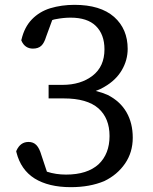

<svg xmlns="http://www.w3.org/2000/svg" viewBox="-20 -760 633 794"><path d="M411 -11Q351 14 273 14Q181 14 123 -22Q66 -58 48 -130L47 -134L48 -137Q64 -173 98 -173Q118 -173 130.5 -160Q143 -147 151 -119L174 -50Q211 -38 253 -38Q341 -38 388 -81Q433 -124 433 -197.5Q433 -271 387 -312Q340 -353 244 -353H181V-409H238Q314 -409 363 -447Q412 -485 412 -556Q412 -618 376 -653Q341 -687 272 -687Q243 -687 212 -681Q204 -680 196 -677L171 -609Q163 -582 150.5 -570.5Q138 -559 116 -559Q100 -559 88 -567Q76 -575 69 -591L68 -594L69 -597Q81 -648 112 -680Q143 -712 188 -726Q235 -740 288 -740Q395 -740 452 -690Q508 -640 508 -558Q508 -511 483.5 -469.5Q459 -428 412 -401Q396 -391 376 -384Q404 -377 426 -367Q477 -341 503 -296Q529 -251 529 -190.5Q529 -130 497 -83.5Q465 -37 411 -11Z"/></svg>

Font: Early Summer Mincho Screen
Style: Regular
Weight: 400
Designer: GuiWonder
Version: Version 1.002